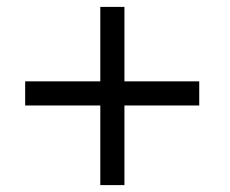

<svg xmlns="http://www.w3.org/2000/svg" viewBox="-20 -521 666 557"><path d="M53 -215H271V16H341V-215H558V-285H341V-501H271V-285H53Z"/></svg>

Font: KpRoman
Style: SemiboldItalic
Weight: 600
Italic angle: -11°
Version: Version 0.66